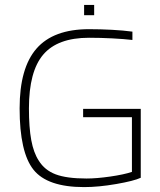

<svg xmlns="http://www.w3.org/2000/svg" viewBox="-20 -756 652 783"><path d="M518 -278H319V-312H554V-31Q526 -18 454 -5.5Q382 7 323 7Q173 7 116.5 -64Q60 -135 60 -314Q60 -479 129 -558Q198 -637 343 -637Q389 -637 436 -634.5Q483 -632 520 -627V-593Q486 -597 438 -599.5Q390 -602 343 -602Q215 -602 156.5 -533.5Q98 -465 98 -314Q98 -236 107.5 -184.5Q117 -133 138 -101Q162 -62 207 -45Q252 -28 333 -28Q374 -28 429.5 -36Q485 -44 518 -55ZM364 -694H323V-736H364Z"/></svg>

Font: Blinker ExtraLight
Style: Regular
Weight: 200
Designer: Juergen Huber
Foundry: supertype
Version: Version 1.017;hotconv 1.0.117;makeotfexe 2.5.65602